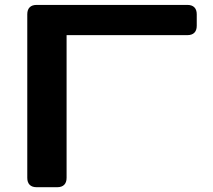

<svg xmlns="http://www.w3.org/2000/svg" viewBox="-20 -781 888 801"><path d="M132.8 -760.5H761.7Q780.8 -760.5 790.8 -750.5Q800.8 -740.5 800.8 -721.5V-673.4Q800.8 -654.4 790.8 -644.4Q780.8 -634.4 761.7 -634.4H257.8V-39.1Q257.8 -20 247.8 -10Q237.8 0 218.8 0H132.8Q113.8 0 103.8 -10Q93.8 -20 93.8 -39.1V-721.5Q93.8 -740.5 103.8 -750.5Q113.8 -760.5 132.8 -760.5Z"/></svg>

Font: Gyrochrome
Style: Regular
Weight: 400
Designer: David Moles
Foundry: David Moles
Version: Version 1.005;Glyphs 3.2.3 (3260)